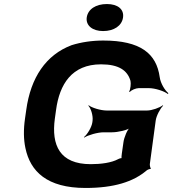

<svg xmlns="http://www.w3.org/2000/svg" viewBox="-20 -922 855 952"><path d="M430 -108C276 -108 234 -202 252 -334L258 -377C275 -504 336 -603 481 -603C569 -603 612 -573 627 -521C630 -508 627 -477 620 -468L624 -466C630 -475 654 -485 668 -485H718C749 -485 795 -470 812 -456L815 -460C798 -473 776 -509 772 -539C756 -657 676 -721 492 -721C436 -721 383 -713 335 -698C208 -650 132 -538 110 -376L104 -334C96 -279 97 -230 106 -188C130 -72 213 10 404 10C546 10 641 -21 706 -76C710 -80 722 -85 726 -84L728 -87C725 -89 722 -104 723 -109L752 -324C755 -348 775 -385 789 -398L787 -400C772 -388 733 -374 709 -374H509C479 -374 434 -388 420 -400L418 -398C431 -385 442 -348 439 -324L438 -316C435 -292 413 -255 396 -242L398 -240C416 -252 464 -266 494 -266H535C565 -266 614 -277 628 -290L626 -292C611 -280 595 -240 592 -216L584 -160C583 -154 581 -137 584 -134L587 -137C584 -140 571 -136 566 -133C533 -115 481 -108 430 -108ZM491 -768C545 -768 584 -794 590 -835C596 -876 564 -902 510 -902C456 -902 416 -877 410 -835C405 -795 439 -768 491 -768Z"/></svg>

Font: Asimov
Style: EdgeWideIt
Weight: 500
Designer: Google
Version: Version 2.000980: 2014